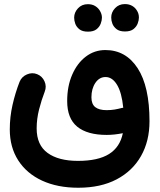

<svg xmlns="http://www.w3.org/2000/svg" viewBox="-20 -634 772 928"><path d="M517.6 -549.8Q517.6 -574.7 536.1 -594.5Q554.7 -614.3 583.5 -614.3Q604 -614.3 618.7 -605.7Q633.3 -597.2 641.1 -584Q651.4 -568.8 651.4 -549.3Q651.4 -536.1 645.5 -520.5Q639.6 -504.9 625.2 -493.4Q610.8 -481.9 584 -481.9Q557.1 -481.9 542.7 -493.7Q528.3 -505.4 522.9 -520.5Q517.6 -534.2 517.6 -549.8ZM338.4 -548.8Q338.4 -573.7 356.9 -593.8Q375.5 -613.8 404.3 -613.8Q425.3 -613.8 439.7 -605Q454.1 -596.2 461.9 -583.5Q472.7 -566.4 472.7 -548.8Q472.7 -535.6 466.8 -519.8Q460.9 -503.9 446.3 -492.4Q431.6 -481 405.3 -481Q377.9 -481 363.5 -492.7Q349.1 -504.4 343.8 -519.5Q338.4 -534.7 338.4 -548.8ZM27.3 -8.3Q27.3 -68.4 40.5 -126.7Q53.7 -185.1 74.7 -238.8Q85 -263.7 110.4 -274.4Q135.7 -285.2 159.7 -275.4Q184.1 -265.6 195.1 -241Q206.1 -216.3 196.3 -191.4Q180.7 -151.4 168.9 -105.2Q157.2 -59.1 157.2 -13.2Q157.2 66.9 210 105.2Q262.7 143.6 356.9 143.6Q454.1 143.6 507.1 110.4Q560.1 77.1 573.7 9.8Q531.7 18.1 496.1 18.1Q401.9 18.1 353.3 -21.7Q304.7 -61.5 304.7 -145.5Q304.7 -217.3 328.9 -272.9Q353 -328.6 394.8 -360.4Q436.5 -392.1 489.3 -392.1Q588.4 -392.1 645.5 -304Q702.6 -215.8 702.6 -47.9Q702.6 47.9 661.6 120.1Q620.6 192.4 543.7 232.9Q466.8 273.4 358.4 273.4Q257.8 273.4 183.3 239Q108.9 204.6 68.1 141.1Q27.3 77.6 27.3 -8.3ZM421.9 -163.6Q421.9 -130.9 440.4 -116.2Q459 -101.6 495.1 -101.6Q516.6 -101.6 534.7 -104.7Q552.7 -107.9 569.3 -112.3Q572.3 -113.3 575.7 -113.3Q568.4 -186.5 545.7 -224.1Q522.9 -261.7 490.2 -261.7Q460 -261.7 440.9 -233.4Q421.9 -205.1 421.9 -163.6Z"/></svg>

Font: Mikhak-DS1-FD Bold
Style: Bold
Weight: 700
Designer: Amin Abedi
Version: Version 3.2